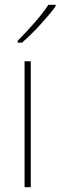

<svg xmlns="http://www.w3.org/2000/svg" viewBox="-20 -785 253 805"><path d="M109 0H83V-528H109ZM213 -758Q187 -723 147.5 -680Q108 -637 72 -606H54V-614Q88 -648 124 -689Q160 -730 183 -765H213Z"/></svg>

Font: Noto Sans SemiCondensed Thin
Style: Regular
Weight: 100
Width: 4
Designer: Monotype Design Team
Foundry: Monotype Imaging Inc.
Version: Version 2.013; ttfautohint (v1.8.4.7-5d5b)